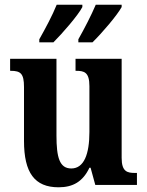

<svg xmlns="http://www.w3.org/2000/svg" viewBox="-20 -786 624 816"><path d="M313 -619V-606H373C413 -645 478 -721 497 -756V-766H387C368 -721 339 -665 313 -619ZM147 -619V-606H207C246 -645 312 -721 330 -756V-766H221C203 -721 173 -665 147 -619ZM229 10C290 10 332 -14 360 -73H365L385 0H562V-51H554C521 -51 497 -56 497 -115V-536H301V-485H304C338 -485 360 -479 360 -420V-225C360 -131 337 -70 283 -70C233 -70 220 -117 220 -210V-536H23V-485H26C68 -485 82 -473 82 -416V-187C82 -52 127 10 229 10Z"/></svg>

Font: Noto Serif Ethiopic Condensed
Style: Bold
Weight: 700
Width: 3
Designer: Monotype Design Team
Foundry: Monotype Imaging Inc.
Version: Version 2.102